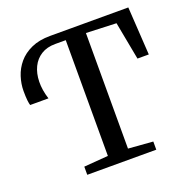

<svg xmlns="http://www.w3.org/2000/svg" viewBox="-131 -869 982 996"><g transform="rotate(-20 360.0 -371.5)"><path d="M184 0V-45L318 -55.5V-694.5H259.5Q214 -694.5 182 -674.5Q150 -654.5 133 -619.5Q116 -584.5 115 -538.8Q114 -493 130.5 -441.5H29.5Q26.5 -450 24.2 -469.5Q22 -489 22 -521.5Q22 -560 34.5 -599.2Q47 -638.5 74.2 -671Q101.5 -703.5 145 -723.2Q188.5 -743 249.5 -743H681L697.5 -477.5H635L595.5 -687L429 -693.5V-55.5L565 -45V0Z"/></g></svg>

Font: Merriweather 36pt
Style: Regular
Weight: 400
Designer: Eben Sorkin
Foundry: Eben Sorkin
Version: Version 2.100